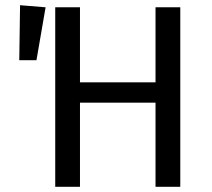

<svg xmlns="http://www.w3.org/2000/svg" viewBox="-20 -717 812 737"><path d="M577 -323H287V0H192V-689H287V-401H577V-689H672V0H577ZM155 -689 120 -486H54L57 -697Z"/></svg>

Font: Fira GO
Style: Regular
Weight: 400
Designer: Carrois Corporate
Foundry: Carrois Corporate GbR
Version: Version 0.300